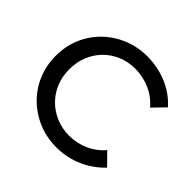

<svg xmlns="http://www.w3.org/2000/svg" viewBox="-178 -888 1076 1076"><g transform="rotate(45 360.0 -350.0)"><path d="M408 11Q330 11 263.5 -16.5Q197 -44 146.5 -93.5Q96 -143 68.5 -208.5Q41 -274 41 -350Q41 -426 68.5 -491.5Q96 -557 146.5 -606.5Q197 -656 264 -683.5Q331 -711 408 -711Q463 -711 515.5 -696.5Q568 -682 612.5 -655Q657 -628 690 -590L620 -518Q581 -565 525 -589.5Q469 -614 408 -614Q352 -614 304.5 -594Q257 -574 222 -538.5Q187 -503 167.5 -455Q148 -407 148 -350Q148 -294 167.5 -246Q187 -198 223 -162Q259 -126 307 -106Q355 -86 411 -86Q472 -86 526.5 -110.5Q581 -135 619 -180L688 -110Q653 -73 608.5 -45.5Q564 -18 512.5 -3.5Q461 11 408 11Z"/></g></svg>

Font: Red Hat Display SemiBold
Style: Regular
Weight: 600
Designer: Pentagram, MCKL
Foundry: Pentagram, MCKL
Version: Version 1.023